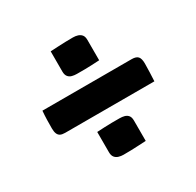

<svg xmlns="http://www.w3.org/2000/svg" viewBox="-124 -715 848 829"><g transform="rotate(-30 300.0 -300.0)"><path d="M60 -366H505Q527 -366 536 -356Q545 -346 545 -321Q545 -299 544 -278Q543 -257 542 -234H97Q82 -234 73.5 -238.5Q65 -243 61 -253Q57 -263 57 -279Q57 -301 57.5 -321.5Q58 -342 60 -366ZM219 -570Q240 -571 258 -572Q276 -573 294 -573.5Q312 -574 332 -574Q345 -574 356 -570.5Q367 -567 374 -558.5Q381 -550 381 -533V-432Q361 -431 343 -430Q325 -429 307 -429Q289 -429 268 -429Q256 -429 244.5 -432Q233 -435 226 -444Q219 -453 219 -469ZM219 -168Q240 -169 258 -170Q276 -171 294 -171Q312 -171 332 -171Q345 -171 356 -168Q367 -165 374 -156.5Q381 -148 381 -131V-30Q361 -29 343 -28Q325 -27 307 -26.5Q289 -26 268 -26Q256 -26 244.5 -29.5Q233 -33 226 -42Q219 -51 219 -67Z"/></g></svg>

Font: Rec Mono Semicasual
Style: Bold
Weight: 700
Version: Version 1.085; ttfautohint (v1.8.4.7-5d5b)